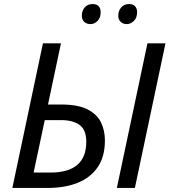

<svg xmlns="http://www.w3.org/2000/svg" viewBox="-20 -928 837 948"><path d="M41 0 192 -714H281L217 -412H281Q365 -412 412 -388Q459 -364 478.5 -324Q498 -284 498 -235Q498 -154 462 -102Q426 -50 362.5 -25Q299 0 216 0ZM557 0 708 -714H797L646 0ZM146 -76H229Q406 -76 406 -228Q406 -287 373 -311Q340 -335 281 -335H201ZM606 -809Q588 -809 576 -820Q564 -831 564 -851Q564 -874 578 -891Q592 -908 617 -908Q637 -908 647 -897Q657 -886 657 -868Q657 -840 641 -824.5Q625 -809 606 -809ZM427 -809Q408 -809 396 -820Q384 -831 384 -851Q384 -874 398 -891Q412 -908 437 -908Q458 -908 467.5 -897Q477 -886 477 -868Q477 -840 461.5 -824.5Q446 -809 427 -809Z"/></svg>

Font: Noto IKEA Latin
Style: Italic
Weight: 400
Italic angle: -12°
Designer: Monotype Design Team
Foundry: Monotype Imaging Inc.
Version: Version 1.0